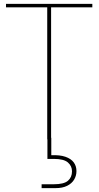

<svg xmlns="http://www.w3.org/2000/svg" viewBox="-20 -720 511 992"><path d="M224 0V-682H11V-700H457V-682H244V0ZM195 252V232H258Q310 232 331 214Q352 196 352 165Q352 138 331 119.5Q310 101 258 101H225V-8H245V82Q289 80 318 90Q347 100 361 119Q375 138 375 164Q375 188 363 208Q351 228 327 240Q303 252 267 252Z"/></svg>

Font: DM Sans 36pt Thin
Style: Regular
Weight: 250
Designer: Colophon Foundry, Jonny Pinhorn
Foundry: Colophon Foundry
Version: Version 4.004;gftools[0.9.30]